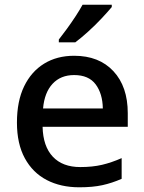

<svg xmlns="http://www.w3.org/2000/svg" viewBox="-20 -786 612 816"><path d="M295 -549Q401 -549 462 -483.5Q523 -418 523 -305V-247H161Q163 -164 204.5 -120Q246 -76 321 -76Q373 -76 413.5 -85.5Q454 -95 497 -114V-26Q456 -8 415 1Q374 10 317 10Q238 10 178.5 -21Q119 -52 85.5 -113.5Q52 -175 52 -265Q52 -356 82.5 -419Q113 -482 167.5 -515.5Q222 -549 295 -549ZM295 -467Q238 -467 203.5 -430Q169 -393 163 -325H417Q416 -388 386.5 -427.5Q357 -467 295 -467ZM455 -756Q440 -738 413 -709Q386 -680 355 -652Q324 -624 300 -606H230V-618Q245 -637 264 -663Q283 -689 301 -716.5Q319 -744 331 -766H455Z"/></svg>

Font: Noto Sans Medium
Style: Regular
Weight: 500
Designer: Monotype Design Team
Foundry: Monotype Imaging Inc.
Version: Version 2.007